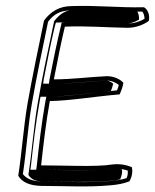

<svg xmlns="http://www.w3.org/2000/svg" viewBox="-20 -616 535 663"><path d="M75 -258C61 -176 56 -93 43 -9C56 13 82 25 123 26C201 26 284 31 360 24C385 22 408 18 427 10C436 -6 439 -23 435 -39C415 -47 393 -51 367 -48C316 -39 198 -45 122 -45C130 -117 138 -189 152 -267C222 -268 315 -284 393 -290C399 -303 404 -316 406 -330C396 -342 374 -353 349 -353C284 -350 230 -342 166 -342C179 -409 191 -470 204 -524C281 -527 349 -521 421 -520C449 -520 477 -531 494 -544C498 -565 490 -584 477 -591C391 -589 316 -598 228 -595C184 -595 154 -575 132 -545C112 -449 93 -358 75 -258ZM90 -258C107 -356 127 -448 146 -541C165 -566 187 -580 225 -580C311 -583 386 -574 471 -576C476 -571 479 -561 479 -551C464 -542 443 -535 423 -535C352 -536 284 -542 206 -539L193 -538L190 -525C177 -471 164 -409 151 -342L149 -327H164C229 -327 284 -335 347 -338C366 -338 381 -330 390 -323C389 -315 386 -310 384 -304C307 -297 220 -283 155 -282H140L137 -267C123 -188 115 -116 107 -44L105 -30H119C194 -30 313 -24 367 -33C388 -35 406 -32 421 -27C422 -17 421 -10 417 -1C400 5 382 7 361 9C287 16 204 11 126 11C90 10 70 0 59 -15C72 -100 76 -178 90 -258ZM110 -258C96 -177 91 -96 78 -12C89 5 105 10 127 11C208 11 287 15 355 9C372 8 383 7 395 3C400 -8 403 -20 401 -31C392 -34 384 -35 376 -34C307 -23 191 -30 119 -30H85L87 -45C95 -117 103 -189 117 -267L120 -282H154C208 -283 286 -294 363 -302C366 -310 369 -318 371 -327C363 -334 352 -338 348 -338C289 -335 234 -327 164 -327H129L131 -342C144 -409 156 -470 169 -524L173 -538L204 -539C287 -542 355 -536 423 -535C428 -535 445 -539 460 -548C461 -559 458 -570 454 -576C371 -576 302 -583 228 -580H226H225C212 -580 190 -573 167 -543C147 -448 127 -357 110 -258Z"/></svg>

Font: Snowfall
Style: EcoObl
Weight: 400
Designer: Jasper
Foundry: Cannot Into Space Fonts
Version: Version 0.9